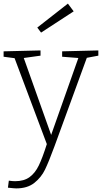

<svg xmlns="http://www.w3.org/2000/svg" viewBox="-26 -808 566 1066"><path d="M520 -528V-499L456 -487L277 3Q245 90 224 133.5Q203 177 164.5 207.5Q126 238 64 238Q54 238 18 234L23 195Q43 198 58 198Q107 198 138 175.5Q169 153 189.5 110.5Q210 68 234 -8L55 -485L-6 -493V-523L199 -528V-499L106 -486L258 -59L409 -486L319 -493V-523ZM383 -745 202 -627 181 -655 351 -788Z"/></svg>

Font: Bitter Pro Light
Style: Regular
Weight: 300
Designer: Sol Matas, and Bitter project Authors
Foundry: Sol Matas
Version: Version 1.010